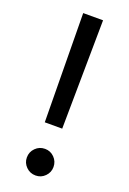

<svg xmlns="http://www.w3.org/2000/svg" viewBox="-143 -778 559 834"><g transform="rotate(20 136.5 -361.0)"><path d="M95.7 -224.6 90.3 -727.5H182.1L176.3 -224.6ZM136.7 6.3Q110.8 6.3 92.8 -11.7Q74.7 -29.8 74.7 -54.7Q74.7 -80.6 92.8 -98.6Q110.8 -116.7 136.7 -116.7Q162.1 -116.7 179.9 -98.6Q197.8 -80.6 197.8 -54.7Q197.8 -29.8 179.9 -11.7Q162.1 6.3 136.7 6.3Z"/></g></svg>

Font: V-Inter
Style: Regular-375
Weight: 375
Designer: Rasmus Andersson
Foundry: rsms
Version: Version 4.000;git-4146feb